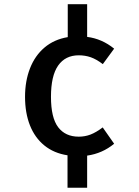

<svg xmlns="http://www.w3.org/2000/svg" viewBox="-20 -724 655 904"><path d="M390.3 -550.3Q460 -541.5 517.4 -494.9L464.1 -422.1Q433.8 -445.1 407.4 -454.4Q381 -463.6 350.8 -463.6Q287.7 -463.6 253.8 -415.4Q220 -367.2 220 -268.2Q220 -169.7 253.8 -125.1Q287.7 -80.5 350.8 -80.5Q380 -80.5 406.2 -90.5Q432.3 -100.5 463.6 -124.1L517.4 -47.2Q462.1 -1.5 390.3 8.7V160H297.9V7.2Q233.8 -2.6 189 -39Q144.1 -75.4 121 -133.8Q97.9 -192.3 97.9 -268.2Q97.9 -342.6 121.3 -402.3Q144.6 -462.1 189.7 -500.3Q234.9 -538.5 299 -549.2V-704.1H390.3Z"/></svg>

Font: Fira Code Fixed Medium
Style: Regular
Weight: 500
Monospace: yes
Designer: Carrois Corporate, Edenspiekermann AG, Nikita Prokopov
Foundry: Carrois Corporate, Edenspiekermann AG, Nikita Prokopov
Version: Version 5.002